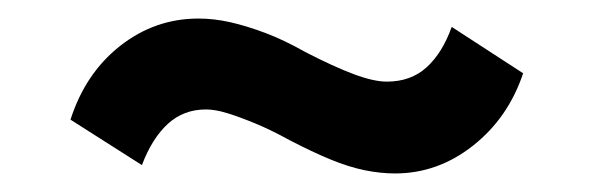

<svg xmlns="http://www.w3.org/2000/svg" viewBox="-20 -390 640 207"><path d="M406 -203Q390 -203 373 -206.5Q356 -210 336.5 -218Q317 -226 292 -239Q272 -250 255 -257Q238 -264 225 -268Q212 -272 202 -272Q178 -272 161 -256.5Q144 -241 133 -212L56 -261Q72 -311 109.5 -340.5Q147 -370 194 -370Q211 -370 228.5 -366Q246 -362 266 -354.5Q286 -347 309 -334Q340 -318 361.5 -310Q383 -302 397 -302Q423 -302 440 -317.5Q457 -333 467 -361L544 -311Q528 -263 490 -233Q452 -203 406 -203Z"/></svg>

Font: Nunito Sans 9pt ExtraBold
Style: Regular
Weight: 800
Version: Version 3.101;gftools[0.9.27]